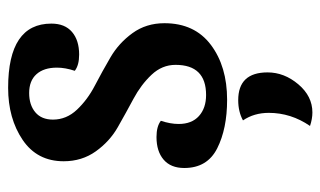

<svg xmlns="http://www.w3.org/2000/svg" viewBox="-182 -388 807 484"><g transform="rotate(-90 222.0 -146.5)"><path d="M229 -477Q199 -477 180.5 -461.5Q162 -446 162 -417Q162 -383 187 -356.5Q212 -330 247.5 -311.5Q283 -293 319 -272Q355 -251 380 -216.5Q405 -182 405 -136Q405 -60 350.5 -19Q296 22 212 22Q139 22 89.5 -3Q40 -28 40 -86Q40 -120 61 -138Q82 -156 118 -156Q145 -156 159 -145Q151 -121 151 -100Q151 -67 171 -49Q191 -31 224 -31Q300 -31 300 -108Q300 -142 275 -168.5Q250 -195 214.5 -214Q179 -233 143 -253.5Q107 -274 82 -309Q57 -344 57 -390Q57 -457 111 -493.5Q165 -530 242 -530Q404 -530 404 -421Q404 -387 383 -369Q362 -351 326 -351Q299 -351 285 -362Q293 -386 293 -407Q293 -440 276.5 -458.5Q260 -477 229 -477ZM211 50Q281 50 281 124Q281 166 251 201.5Q221 237 180 237Q164 237 146 231Q179 183 179 127Q179 90 160 62Q182 50 211 50Z"/></g></svg>

Font: Sansita
Style: Regular
Weight: 400
Designer: Pablo Cosgaya
Foundry: Omnibus-Type
Version: Version 1.006;hotconv 1.0.109;makeotfexe 2.5.65596